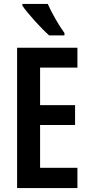

<svg xmlns="http://www.w3.org/2000/svg" viewBox="-20 -957 458 977"><path d="M223 -937H94V-928C120 -889 193 -809 230 -777H308V-789C283 -822 242 -893 223 -937ZM374 0V-103H184V-321H362V-422H184V-613H374V-714H67V0Z"/></svg>

Font: Noto Sans Armenian ExtraCondensed SemiBold
Style: Regular
Weight: 600
Width: 2
Designer: Monotype Design Team
Foundry: Monotype Imaging Inc.
Version: Version 2.008